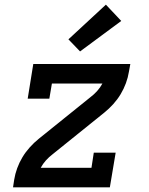

<svg xmlns="http://www.w3.org/2000/svg" viewBox="-20 -805 640 825"><path d="M36 0 41 -33Q45 -58 54 -82.5Q63 -107 76.5 -129.5Q90 -152 108 -172Q126 -192 147 -209L368 -387Q384 -399 397.5 -414Q411 -429 420 -446H203L192 -381H99L123 -530H540L534 -497Q530 -472 521 -447.5Q512 -423 498.5 -400.5Q485 -378 467 -358Q449 -338 428 -321L207 -143Q191 -131 177.5 -116Q164 -101 155 -84H373L383 -149H477L452 0ZM324 -584 274 -636 435 -785 501 -715Z"/></svg>

Font: Iosevka Curly Slab MdEx
Style: Italic
Weight: 500
Width: 7
Italic angle: -9°
Monospace: yes
Designer: Belleve Invis
Foundry: Belleve Invis
Version: Version 11.0.0; ttfautohint (v1.8.3)